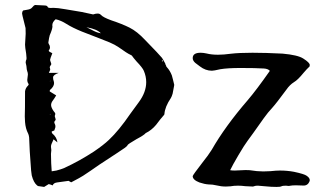

<svg xmlns="http://www.w3.org/2000/svg" viewBox="-20 -736 1262 756"><path d="M619.1 -492.7 621.6 -500.5 621.1 -500Q617.2 -497.6 617.2 -496.1Q617.2 -494.6 619.1 -492.7ZM183.6 -61.5Q202.6 -63.5 218.8 -69.3L233.4 -74.7Q293.5 -102.5 349.6 -139.2Q387.7 -165 408.7 -185.1Q448.2 -222.2 493.2 -288.1L526.4 -333.5Q555.7 -373 555.7 -412.6Q555.7 -435.1 546.4 -457Q541.5 -469.2 517.6 -494.1Q504.4 -509.3 499.5 -516.6Q498.5 -518.1 494.1 -520Q481.4 -525.4 446.8 -550.3Q432.6 -560.1 411.4 -569.1Q390.1 -578.1 369.1 -585.9L302.2 -611.8Q265.1 -627 242.4 -641.4Q219.7 -655.8 199.2 -660.2Q186 -648.9 186 -636.7Q186.5 -634.8 186.5 -632.3Q186.5 -621.6 175.8 -597.2Q172.4 -583.5 171.9 -578.1L170.4 -568.8Q170.4 -565.4 172.4 -562.5Q176.8 -556.2 176.8 -549.3Q176.8 -543.9 173.3 -539.1Q171.9 -537.6 171.9 -536.1Q171.9 -533.7 176.5 -531.5Q181.2 -529.3 186 -526.4Q177.2 -503.9 177.2 -500.5Q177.2 -498 180.2 -490.2L182.1 -483.9Q182.1 -482.4 179 -478Q175.8 -473.6 175.8 -470.7Q175.8 -468.8 176.8 -467Q177.7 -465.3 177.7 -463.4Q177.7 -461.4 176.8 -459Q175.8 -456.5 174.6 -454.1Q173.3 -451.7 172.4 -449.2H211.4Q189 -441.4 189 -431.2L189.5 -423.8Q192.9 -413.1 192.9 -409.2Q192.9 -395 176.8 -381.8Q175.8 -380.9 175.8 -376L201.2 -360.4Q194.8 -349.1 187.5 -339.4Q181.2 -331.1 181.2 -322.3Q181.2 -313 190.9 -298.8Q197.8 -291.5 197.8 -287.1Q197.8 -285.2 196.8 -283.2Q195.8 -281.2 195.8 -277.8Q199.2 -268.1 199.2 -266.1Q199.2 -262.7 196.5 -260.3Q193.8 -257.8 193.8 -254.4Q193.8 -251.5 196 -247.6Q198.2 -243.7 198.2 -238.3L197.8 -233.9L193.8 -222.2Q183.6 -218.8 183.6 -218.3Q183.6 -212.4 186 -210.4Q203.6 -195.8 206.1 -175.3Q202.1 -179.2 190.9 -187.5Q189 -182.6 186.8 -178Q184.6 -173.3 182.6 -168.5Q180.7 -163.6 180.7 -157.7Q180.7 -154.3 181.4 -151.4Q182.1 -148.4 182.1 -145Q182.1 -140.1 180.7 -129.9Q180.7 -111.3 181.6 -92.8ZM377 -605Q362.8 -621.1 320.3 -628.9Q326.2 -626.5 339.8 -619.1Q361.8 -606.9 377 -605ZM179.2 -416.5 177.7 -418 175.8 -416.5ZM179.2 -285.6 177.7 -287.6 175.8 -286.1ZM153.8 0 129.9 -3.4 126 -5.9Q112.3 -17.1 105 -45.4L102.5 -64.9Q101.6 -84.5 97.2 -139.6L94.7 -194.8Q93.3 -205.6 90.8 -210Q80.6 -229.5 78.6 -255.4L77.6 -277.8Q78.6 -300.8 78.6 -376.5Q80.6 -390.1 90.8 -399.4Q93.3 -403.8 93.3 -404.8L92.3 -405.8Q87.4 -412.1 87.4 -421.9Q87.4 -426.8 89.8 -442.4Q89.8 -449.7 87.4 -455.1Q85 -460.4 84 -476.1Q83 -482.4 81.1 -489.3Q81.1 -497.1 84 -502Q84.5 -503.9 84.5 -507.3L83 -524.9Q78.6 -550.8 78.6 -560.1Q78.6 -566.4 81.1 -603L80.6 -625.5L68.8 -672.9L66.9 -683.1Q66.9 -689.9 71.3 -694.8L87.9 -697.8Q101.6 -699.7 107.4 -707.5Q113.3 -715.3 118.7 -716.3Q125 -716.3 157.2 -714.4Q166.5 -713.9 168 -708Q170.9 -704.6 177.7 -704.6Q184.1 -705.1 190.9 -705.1Q206.1 -705.1 236.8 -699.7Q285.2 -691.9 300.8 -689L346.7 -679.2Q356.9 -682.6 363.8 -682.6Q372.6 -682.6 377 -677.7Q385.3 -668 417.5 -656.2Q461.4 -641.6 489.7 -627.4Q520 -612.3 551.8 -578.1Q608.9 -519.5 617.7 -508.3Q622.6 -501.5 630.9 -485.4L631.8 -481.4L633.8 -478Q634.3 -473.6 637.2 -471.2Q649.4 -458 656.7 -439L661.1 -422.4Q666 -403.8 666 -402.3L665.5 -397.9L659.7 -367.2Q656.2 -355.5 652.8 -350.1Q629.4 -315.4 627.4 -287.1Q627.4 -284.2 624 -281.2Q611.8 -267.6 594.7 -244.6Q576.7 -223.1 553.7 -211.9Q546.9 -203.6 518.1 -188.5L491.7 -172.4Q483.4 -167.5 481.2 -162.6Q479 -157.7 440.9 -133.3Q353 -76.2 336.4 -63.5Q301.8 -39.6 290.5 -34.2L260.3 -18.1L250 -23.9Q227.1 -21 204.6 -17.6Q190.4 -15.6 187.5 -5.9Q180.2 -9.3 171.9 -11.2ZM1068.8 0Q1047.9 0 1025.1 -2.4Q1002.4 -4.9 995.6 -4.9Q985.8 -4.9 981.9 -3.2Q978 -1.5 975.1 -1.5Q966.3 -1.5 945.8 -2.9Q930.7 -4.9 917 -4.9Q900.9 -4.9 887.2 -2.4Q878.4 -1.5 869.1 -1.5Q850.6 -1.5 831.1 -6.3Q817.4 -9.8 801.3 -9.8Q785.6 -10.7 765.1 -17.6Q738.8 -27.8 738.8 -42.5Q738.8 -46.4 778.8 -98.1Q792.5 -116.7 797.9 -123Q810.1 -140.1 813.5 -146Q866.2 -238.3 955.6 -341.8Q989.7 -381.8 1042.5 -457Q1035.6 -465.3 1018.6 -466.3Q986.8 -468.3 927.2 -468.3Q876 -468.3 847.2 -463.4Q821.8 -457.5 814.5 -457.5Q789.1 -457.5 767.1 -474.6L749 -488.3Q738.8 -497.1 738.8 -507.3Q738.8 -528.3 770 -528.3Q780.8 -528.3 793.5 -525.4Q813 -520.5 838.4 -520.5Q860.8 -520.5 888.7 -524.4Q921.4 -528.3 974.1 -528.3Q1024.4 -528.3 1092.3 -524.9Q1152.8 -519.5 1174.3 -505.4Q1199.7 -489.3 1199.7 -480Q1199.7 -473.6 1196.8 -472.2Q1189.5 -465.8 1175.3 -449.2Q1152.3 -420.9 1137.7 -412.6Q1121.1 -402.3 1107.9 -383.3Q1068.4 -329.6 1050.8 -310.1Q1036.1 -294.9 1018.6 -270.5Q968.3 -199.2 954.6 -181.2Q942.4 -165 919.2 -125.7Q896 -86.4 886.2 -65.9Q893.1 -64.5 904.3 -64.5L946.8 -66.4Q959 -66.4 962.9 -65.9Q992.7 -61 1016.6 -61Q1025.9 -61 1044.4 -62Q1067.9 -64.5 1082.5 -64.5Q1110.4 -64.5 1137.2 -59.6Q1178.7 -50.8 1187.5 -43.9Q1199.7 -35.6 1199.7 -26.9L1199.2 -22.9Q1192.4 -5.4 1175.8 -5.4L1146 -6.3Q1130.9 -6.3 1124 -4.9Q1121.1 -3.9 1115.2 -3.9L1106 -4.9Q1092.8 -4.9 1088.1 -2.4Q1083.5 0 1068.8 0Z"/></svg>

Font: Kurland
Style: Regular
Weight: 400
Designer: GGBot
Version: 0.22